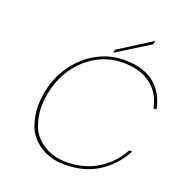

<svg xmlns="http://www.w3.org/2000/svg" viewBox="-154 -1018 1104 1160"><g transform="rotate(20 398.0 -438.0)"><path d="M642 -859 433 -729 436 -749 647 -883ZM122 -351Q140 -456 196.5 -537.5Q253 -619 336 -665Q419 -711 513 -711Q636 -711 706.5 -654Q777 -597 796 -496H776Q760 -585 692.5 -639Q625 -693 510 -693Q424 -693 347 -651.5Q270 -610 215.5 -532.5Q161 -455 143 -351Q136 -310 136 -273Q136 -217 157.5 -155.5Q179 -94 242 -52.5Q305 -11 390 -11Q505 -11 591.5 -64.5Q678 -118 725 -207H745Q691 -106 600.5 -49.5Q510 7 387 7Q293 7 226 -38.5Q159 -84 137 -149.5Q115 -215 115 -272Q115 -310 122 -351Z"/></g></svg>

Font: Fz Poppins Thin
Style: Italic
Weight: 100
Italic angle: -10°
Designer: Ninad Kale (Devanagari), Jonny Pinhorn (Latin)
Foundry: Indian Type Foundry
Version: Vit hóa bi Vntype.Com & FontZin.Com